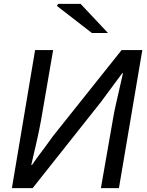

<svg xmlns="http://www.w3.org/2000/svg" viewBox="-20 -981 767 1001"><path d="M163 -720H257L194 -354Q179 -271 143 -121H147Q168 -153 214 -213L256 -271L614 -720H722L600 0H506L570 -366Q576 -402 585 -440.5Q594 -479 602 -515L621 -599H617L506 -449L150 0H42ZM277 -950 283 -961H400L543 -809H459Z"/></svg>

Font: Nebula Sans Medium
Style: Regular
Weight: 500
Italic angle: -9°
Designer: Paul D. Hunt for Adobe (as Source Sans)
Foundry: Nebula Entertainment & Broadcasting LLC
Version: Version 1.010